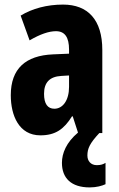

<svg xmlns="http://www.w3.org/2000/svg" viewBox="-20 -580 518 837"><path d="M361 98C361 68 371 45 413 0H426V-362C426 -494 363 -560 255 -560C185 -560 121 -543 70 -512L109 -404C155 -431 193 -444 224 -444C263 -444 281 -417 281 -364V-346L211 -343C92 -338 27 -281 27 -165C27 -76 63 10 156 10C222 10 259 -17 294 -73H297L320 -2C269 41 250 88 250 130C250 196 290 237 371 237C401 237 425 230 440 223V130C430 136 420 140 402 140C376 140 361 122 361 98ZM247 -249 281 -251V-201C281 -143 254 -106 217 -106C188 -106 172 -127 172 -171C172 -221 197 -246 247 -249Z"/></svg>

Font: Noto Sans Armenian ExtraCondensed ExtraBold
Style: Regular
Weight: 800
Width: 2
Designer: Monotype Design Team
Foundry: Monotype Imaging Inc.
Version: Version 2.008